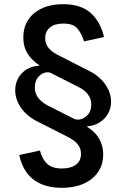

<svg xmlns="http://www.w3.org/2000/svg" viewBox="-20 -758 608 925"><path d="M277.3 147Q219.2 147 176.8 127.9Q134.3 108.9 108.6 73.5Q83 38.1 72.8 -11.2L172.4 -32.7Q182.6 7.3 206.5 30.5Q230.5 53.7 278.8 53.7Q320.3 53.7 345.2 35.9Q370.1 18.1 370.1 -16.6Q370.1 -40 359.1 -56.2Q348.1 -72.3 331.3 -83.7Q314.5 -95.2 295.9 -104L162.6 -171.4Q129.4 -187.5 104.7 -211.2Q80.1 -234.9 66.7 -263.7Q53.2 -292.5 53.2 -323.2Q53.2 -355 67.6 -381.1Q82 -407.2 107.9 -423.6Q133.8 -439.9 168 -440.9L169.4 -442.9Q130.9 -470.2 111.6 -501.7Q92.3 -533.2 92.3 -576.7Q92.3 -651.4 144.8 -694.6Q197.3 -737.8 284.2 -737.8Q368.7 -737.8 415.8 -696.5Q462.9 -655.3 481.4 -579.6L384.8 -558.6Q371.6 -600.6 351.1 -622.6Q330.6 -644.5 285.6 -644.5Q243.7 -644.5 220.7 -625.7Q197.8 -606.9 197.8 -574.2Q197.8 -550.8 209 -533.9Q220.2 -517.1 237.8 -505.6Q255.4 -494.1 274.9 -484.9L408.2 -417Q441.4 -400.9 465.3 -377.2Q489.3 -353.5 502.2 -325.7Q515.1 -297.9 515.1 -268.6Q515.1 -236.3 500.2 -210.2Q485.4 -184.1 459.5 -168Q433.6 -151.9 400.4 -149.4L399.4 -147Q427.2 -129.9 444.3 -108.9Q461.4 -87.9 469.2 -63.7Q477.1 -39.6 477.1 -13.7Q477.1 35.2 451.9 71.5Q426.8 107.9 381.8 127.4Q336.9 147 277.3 147ZM336.9 -185.5Q350.6 -178.7 369.9 -183.8Q389.2 -189 404.1 -206.1Q418.9 -223.1 419.4 -251Q420.4 -269 413.8 -285.2Q407.2 -301.3 393.1 -315.2Q378.9 -329.1 356 -339.8L227.1 -405.3Q212.9 -413.1 194.6 -407.5Q176.3 -401.9 162.6 -384.8Q148.9 -367.7 147.9 -339.8Q147 -321.3 153.8 -304.7Q160.6 -288.1 175.8 -273.7Q190.9 -259.3 213.4 -248Z"/></svg>

Font: Inter
Style: 540
Weight: 540
Designer: Rasmus Andersson
Foundry: rsms
Version: Version 4.001;git-66647c0bb